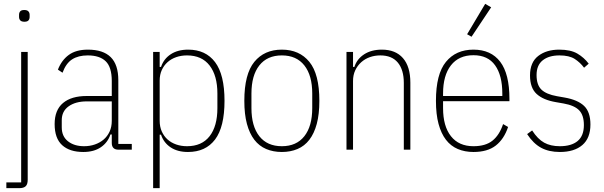

<svg xmlns="http://www.w3.org/2000/svg" viewBox="-20 -778 3141 998"><path d="M90 -508H124V156Q124 180 113.5 190Q103 200 80 200H13V170H90ZM107 -665Q92 -665 85.5 -672Q79 -679 79 -690V-701Q79 -712 85 -719Q91 -726 106 -726Q121 -726 127.5 -719Q134 -712 134 -701V-690Q134 -679 128 -672Q122 -665 107 -665Z M596 0Q561 0 561 -35V-79H554Q540 -37 504 -12.5Q468 12 413 12Q342 12 303 -23.5Q264 -59 264 -133Q264 -206 307.5 -242.5Q351 -279 431 -279H561V-357Q561 -429 529.5 -459.5Q498 -490 436 -490Q387 -490 355 -469.5Q323 -449 305 -400L281 -416Q300 -465 337.5 -492.5Q375 -520 437 -520Q516 -520 555.5 -481Q595 -442 595 -361V-30H665V0ZM417 -18Q447 -18 473 -27Q499 -36 518.5 -52.5Q538 -69 549.5 -93.5Q561 -118 561 -150V-251H431Q373 -251 337 -225.5Q301 -200 301 -153V-116Q301 -69 333.5 -43.5Q366 -18 417 -18Z M776 -508H810V-430H817Q831 -472 867.5 -496Q904 -520 958 -520Q1049 -520 1098 -455Q1147 -390 1147 -254Q1147 -118 1098 -53Q1049 12 957 12Q903 12 867 -12Q831 -36 817 -78H810V200H776ZM952 -18Q1029 -18 1069.5 -70Q1110 -122 1110 -216V-292Q1110 -385 1069.5 -437.5Q1029 -490 952 -490Q922 -490 896 -481Q870 -472 851 -455Q832 -438 821 -414Q810 -390 810 -359V-150Q810 -119 821 -94.5Q832 -70 851 -53Q870 -36 896 -27Q922 -18 952 -18Z M1445 12Q1400 12 1363.5 -3.5Q1327 -19 1302 -51.5Q1277 -84 1263.5 -134Q1250 -184 1250 -254Q1250 -393 1302 -456.5Q1354 -520 1445 -520Q1536 -520 1588 -456.5Q1640 -393 1640 -254Q1640 -184 1626.5 -134Q1613 -84 1588 -51.5Q1563 -19 1526.5 -3.5Q1490 12 1445 12ZM1445 -18Q1521 -18 1562 -70Q1603 -122 1603 -216V-292Q1603 -386 1562 -438Q1521 -490 1445 -490Q1369 -490 1328 -438Q1287 -386 1287 -292V-216Q1287 -122 1328 -70Q1369 -18 1445 -18Z M1781 0V-508H1815V-430H1822Q1835 -471 1872.5 -495.5Q1910 -520 1965 -520Q2036 -520 2074.5 -476Q2113 -432 2113 -348V0H2079V-347Q2079 -415 2048 -452.5Q2017 -490 1957 -490Q1928 -490 1902.5 -481Q1877 -472 1857.5 -454.5Q1838 -437 1826.5 -412.5Q1815 -388 1815 -357V0Z M2441 12Q2396 12 2359.5 -3.5Q2323 -19 2298 -51.5Q2273 -84 2259.5 -134Q2246 -184 2246 -254Q2246 -393 2298 -456.5Q2350 -520 2441 -520Q2532 -520 2580 -457Q2628 -394 2628 -264V-252H2283V-216Q2283 -122 2324 -70Q2365 -18 2441 -18Q2504 -18 2540 -47Q2576 -76 2595 -133L2621 -118Q2600 -55 2557 -21.5Q2514 12 2441 12ZM2441 -491Q2365 -491 2324 -438.5Q2283 -386 2283 -292V-279H2591V-292Q2591 -386 2553.5 -438.5Q2516 -491 2441 -491ZM2431 -587 2408 -600 2502 -758 2533 -740Z M2890 12Q2833 12 2792.5 -10Q2752 -32 2720 -81L2746 -100Q2775 -55 2808.5 -36.5Q2842 -18 2890 -18Q2950 -18 2982.5 -45Q3015 -72 3015 -128Q3015 -179 2990.5 -204.5Q2966 -230 2910 -240L2870 -247Q2804 -258 2769.5 -289.5Q2735 -321 2735 -386Q2735 -454 2777.5 -487Q2820 -520 2887 -520Q2946 -520 2981 -499.5Q3016 -479 3040 -447L3016 -426Q2996 -453 2967.5 -471.5Q2939 -490 2888 -490Q2833 -490 2801 -464.5Q2769 -439 2769 -388Q2769 -337 2794 -312.5Q2819 -288 2875 -278L2915 -271Q2983 -259 3016 -227.5Q3049 -196 3049 -131Q3049 -60 3007 -24Q2965 12 2890 12Z"/></svg>

Font: IBM Plex Sans Condensed ExtraLight
Style: Regular
Weight: 200
Width: 3
Designer: Mike Abbink, Paul van der Laan, Pieter van Rosmalen
Foundry: Bold Monday
Version: Version 1.3